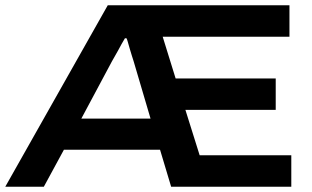

<svg xmlns="http://www.w3.org/2000/svg" viewBox="-22 -707 1183 727"><path d="M-2 0 386 -687H1074V-568H594L643 -410H1022V-291H680L734 -119H1081V0H626L584 -140H220L144 0ZM286 -258H548L484 -475Q481 -484 477 -497Q473 -510 469 -523.5Q465 -537 462 -548Q459 -559 457 -562H451Q445 -552 438.5 -540.5Q432 -529 425.5 -516.5Q419 -504 412.5 -493.5Q406 -483 402 -475Z"/></svg>

Font: Archivo SemiExpanded SemiBold
Style: Regular
Weight: 600
Width: 6
Designer: Hector Gatti
Foundry: Omnibus-Type
Version: Version 2.001